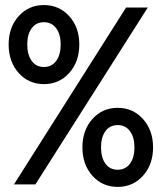

<svg xmlns="http://www.w3.org/2000/svg" viewBox="-20 -730 640 760"><path d="M35.2 0 479 -700.2H564.9L120.1 0ZM14.2 -554.2Q14.2 -621.6 53.7 -665.8Q93.3 -710 153.8 -710Q214.4 -710 254.2 -665.8Q293.9 -621.6 293.9 -554.2Q293.9 -485.8 254.2 -441.4Q214.4 -397 153.8 -397Q93.3 -397 53.7 -441.4Q14.2 -485.8 14.2 -554.2ZM220.2 -554.2Q220.2 -594.2 202.4 -618.2Q184.6 -642.1 153.8 -642.1Q123 -642.1 105.5 -618.2Q87.9 -594.2 87.9 -554.2Q87.9 -513.2 105.5 -489Q123 -464.8 153.8 -464.8Q184.6 -464.8 202.4 -489Q220.2 -513.2 220.2 -554.2ZM445.8 9.8Q385.3 9.8 345.7 -34.4Q306.2 -78.6 306.2 -147Q306.2 -214.4 345.7 -258.8Q385.3 -303.2 445.8 -303.2Q506.3 -303.2 546.1 -258.8Q585.9 -214.4 585.9 -147Q585.9 -79.1 546.4 -34.7Q506.8 9.8 445.8 9.8ZM512.2 -147Q512.2 -187 494.4 -210.9Q476.6 -234.9 445.8 -234.9Q415 -234.9 397.5 -210.9Q379.9 -187 379.9 -147Q379.9 -106 397.5 -82Q415 -58.1 445.8 -58.1Q476.6 -58.1 494.4 -82Q512.2 -106 512.2 -147Z"/></svg>

Font: CommitMono
Style: Regular
Weight: 400
Monospace: yes
Designer: Eigil Nikolajsen
Foundry: Eigil Nikolajsen
Version: Version 1.143